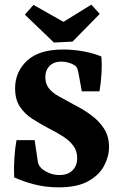

<svg xmlns="http://www.w3.org/2000/svg" viewBox="-20 -796 521 826"><path d="M449 -164Q449 -123 428 -83Q407 -43 359.5 -16.5Q312 10 233 10Q176 10 126.5 -3Q77 -16 41 -33Q39 -73 42 -117Q45 -161 51 -193H129L143 -99Q145 -90 148.5 -84Q152 -78 159 -71Q170 -61 190.5 -52Q211 -43 236 -43Q272 -43 292 -63Q312 -83 312 -116Q312 -147 295.5 -169Q279 -191 252 -208.5Q225 -226 191 -243Q153 -263 119.5 -284.5Q86 -306 65.5 -337Q45 -368 45 -416Q45 -487 96.5 -535Q148 -583 251 -583Q295 -583 339 -575Q383 -567 416 -553Q419 -517 416.5 -477.5Q414 -438 408 -403H332L317 -485Q315 -496 311.5 -503.5Q308 -511 301 -515Q291 -522 275.5 -526.5Q260 -531 244 -531Q212 -531 193.5 -512.5Q175 -494 175 -464Q175 -436 189.5 -417Q204 -398 231.5 -382.5Q259 -367 296 -347Q338 -326 372.5 -300.5Q407 -275 428 -242Q449 -209 449 -164ZM409 -736 292 -617 212 -613 87 -733 124 -775 253 -702 373 -776Z"/></svg>

Font: Yrsa
Style: Bold
Weight: 700
Version: Version 2.004